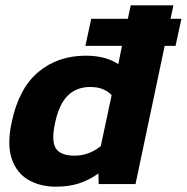

<svg xmlns="http://www.w3.org/2000/svg" viewBox="-20 -694 704 724"><path d="M191 10Q132 10 87.5 -15.5Q43 -41 24.5 -94.5Q6 -148 24 -233Q51 -361 124.5 -422.5Q198 -484 303 -484Q379 -484 426 -452L440 -521H302L324 -623H462L473 -674H634L623 -623H664L642 -521H601L491 0H352L351 -40Q317 -15 278 -2.5Q239 10 191 10ZM262 -107Q315 -107 360 -143L401 -335Q373 -366 320 -366Q269 -366 236 -334Q203 -302 188 -232Q173 -164 190 -135.5Q207 -107 262 -107Z"/></svg>

Font: Kanit SemiBold
Style: Italic
Weight: 600
Italic angle: -12°
Designer: Katatrad Team
Foundry: CadsonDemak
Version: Version 2.000; ttfautohint (v1.8.3)